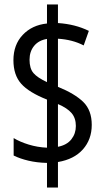

<svg xmlns="http://www.w3.org/2000/svg" viewBox="-20 -780 469 858"><path d="M190 -52Q145 -53 107 -62Q69 -71 41 -85V-163Q69 -146 108 -134Q147 -122 190 -120V-335Q109 -367 74.5 -406Q40 -445 40 -511Q40 -580 81.5 -624Q123 -668 190 -675V-760H239V-677Q316 -672 377 -642L354 -577Q304 -603 239 -607V-392Q315 -361 352.5 -324Q390 -287 390 -222Q390 -157 350.5 -112.5Q311 -68 239 -56V58H190ZM190 -606Q153 -600 132.5 -575Q112 -550 112 -513Q112 -474 129.5 -453.5Q147 -433 190 -413ZM239 -124Q279 -132 299 -157.5Q319 -183 319 -217Q319 -252 300 -274.5Q281 -297 239 -315Z"/></svg>

Font: Noto Sans Kannada ExtraCondensed
Style: Regular
Weight: 400
Width: 2
Designer: Jelle Bosma - Monotype Design Team
Foundry: Monotype Imaging Inc.
Version: Version 2.005; ttfautohint (v1.8.4.7-5d5b)